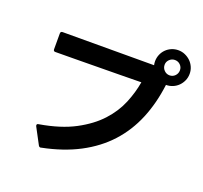

<svg xmlns="http://www.w3.org/2000/svg" viewBox="-147 -1012 1293 1224"><g transform="rotate(20 500.0 -400.0)"><path d="M246 42Q238 42 233 33L175 -76Q173 -82 173 -83Q173 -93 185 -94Q327 -118 422 -168.5Q517 -219 576.5 -284Q636 -349 666.5 -423Q697 -497 709 -569Q640 -568 564.5 -567Q489 -566 413 -565.5Q337 -565 264 -564Q191 -563 127 -563Q114 -563 114 -577V-684Q114 -698 128 -698L748 -699Q745 -711 745 -725Q745 -749 754 -770.5Q763 -792 779 -808Q795 -824 816.5 -833Q838 -842 862 -842Q886 -842 907.5 -832.5Q929 -823 945 -807.5Q961 -792 970.5 -770.5Q980 -749 980 -725Q980 -700 970.5 -678.5Q961 -657 945 -641Q929 -625 907.5 -616Q886 -607 862 -607Q846 -478 801.5 -371Q757 -264 682 -182Q607 -100 499.5 -43.5Q392 13 251 41L247 42ZM862 -672Q884 -672 899 -687.5Q914 -703 914 -725Q914 -746 899 -761Q884 -776 862 -776Q841 -776 825.5 -761Q810 -746 810 -725Q810 -703 825.5 -687.5Q841 -672 862 -672Z"/></g></svg>

Font: LINE Seed JP_TTF Bold
Style: Regular
Weight: 700
Designer: LINE & Fontrix & Fontworks
Version: Version 1.009